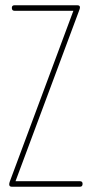

<svg xmlns="http://www.w3.org/2000/svg" viewBox="-20 -710 349 730"><path d="M25 0Q15 0 15 -9Q15 -13 17 -19L259 -669H35Q25 -669 25 -680Q25 -690 35 -690H274Q284 -690 284 -682Q284 -679 282 -673L39 -21H284Q294 -21 294 -11Q294 0 284 0Z"/></svg>

Font: Zen Loop
Style: Regular
Weight: 400
Designer: Yoshimichi Ohira
Foundry: A-1 Corp ZenFonts
Version: Version 1.000; ttfautohint (v1.8.3)